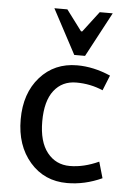

<svg xmlns="http://www.w3.org/2000/svg" viewBox="-52 -729 515 780"><g transform="rotate(5 206.0 -339.5)"><path d="M251 -468Q318 -468 387 -438L362 -376Q311 -398 253.5 -398Q196 -398 162.5 -355Q129 -312 129 -229Q129 -146 164 -102Q199 -58 256 -58Q313 -58 374 -86L393 -20Q323 12 251 12Q158 12 99.5 -55.5Q41 -123 41 -229.5Q41 -336 99.5 -402Q158 -468 251 -468ZM259 -607 323 -691H376L279 -509H235L138 -691H191L254 -607Z"/></g></svg>

Font: Average Sans
Style: Regular
Weight: 400
Designer: Eduardo Rodriguez Tunni
Foundry: Eduardo Rodriguez Tunni
Version: Version 1.001